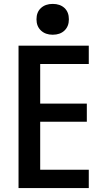

<svg xmlns="http://www.w3.org/2000/svg" viewBox="-20 -964 540 984"><path d="M75 0V-730H435V-636H186V-433H425V-340H186V-94H435V0ZM250 -786Q213 -786 190 -807.5Q167 -829 167 -865Q167 -902 190 -923Q213 -944 250 -944Q288 -944 310.5 -923Q333 -902 333 -865Q333 -829 310.5 -807.5Q288 -786 250 -786Z"/></svg>

Font: M PLUS 1 Code Medium
Style: Regular
Weight: 500
Designer: Coji Morishita
Foundry: UNDERFOREST DESIGN
Version: Version 1.002